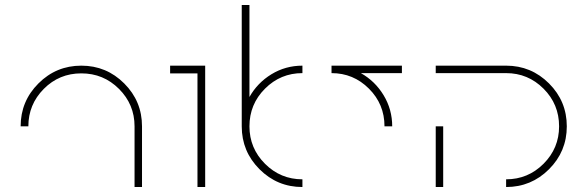

<svg xmlns="http://www.w3.org/2000/svg" viewBox="-20 -996 2353 772"><path d="M551 -488V-244H521V-488Q521 -576 458.5 -638.5Q396 -701 307 -701Q218 -701 156 -638.5Q94 -576 94 -488H63Q63 -589 134.5 -660.5Q206 -732 307 -732Q408 -732 479.5 -660.5Q551 -589 551 -488Z M664 -732H774H805V-701V-244H774V-701H664Z M952 -976H983V-606Q1015 -663 1071.5 -697.5Q1128 -732 1196 -732V-702Q1108 -702 1045.5 -639.5Q983 -577 983 -488Q983 -400 1045.5 -337.5Q1108 -275 1196 -275V-244Q1095 -244 1023.5 -315.5Q952 -387 952 -488Z M1313 -732H1596V-702H1431Q1488 -670 1522.5 -613Q1557 -556 1557 -488H1526Q1526 -577 1463.5 -639.5Q1401 -702 1313 -702Z M1732 -732H2015Q2116 -732 2187.5 -660.5Q2259 -589 2259 -488Q2259 -387 2187.5 -315.5Q2116 -244 2015 -244V-275Q2103 -275 2165.5 -337.5Q2228 -400 2228 -488Q2228 -577 2165.5 -639.5Q2103 -702 2015 -702H1732ZM1732 -488H1762V-244H1732Z"/></svg>

Font: Neo
Style: Regular
Weight: 400
Version: Version 1.1